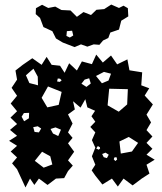

<svg xmlns="http://www.w3.org/2000/svg" viewBox="-20 -795 714 844"><path d="M55 -51 33 -77 55 -103 27 -129 55 -154 20 -176 55 -198 24 -224 55 -250 26 -278 55 -306 27 -340 55 -374 31 -409 55 -445 48 -485 80 -510 122 -539 163 -510 185 -545 207 -510 244 -506 264 -475 284 -517 318 -485 340 -525 384 -513 403 -555 432 -520 468 -551 495 -512 540 -534 549 -486 605 -477 601 -420 636 -407 616 -375 652 -336 624 -291 644 -257 624 -223 650 -195 624 -167 650 -141 624 -115 660 -93 624 -71 637 -32 603 -10 563 20 523 -10 498 25 472 -10 430 16 399 -23 383 -46 399 -71 384 -108 399 -146 384 -179 399 -213 377 -237 399 -260 382 -284 398 -308 364 -323 355 -359 334 -322 301 -350 309 -314 279 -292 299 -252 279 -213 299 -189 279 -165 306 -128 279 -90 300 -67 279 -43 262 -12 226 -10 189 18 151 -10 131 18 112 -10 92 29ZM146 -458 127 -493 94 -464 109 -430 147 -420ZM468 -471 437 -479 402 -461 428 -429 457 -441ZM372 -451 352 -445 338 -427 360 -413 379 -428ZM244 -449 234 -450 231 -437 243 -435 251 -442ZM251 -391 191 -415 163 -365 188 -323 238 -334ZM542 -403 460 -405 453 -332 502 -304 539 -336ZM108 -299 85 -298 75 -282 86 -262 107 -275ZM146 -240 126 -236 132 -215 151 -213 161 -230ZM224 -235 202 -228 213 -208 236 -197 248 -225ZM546 -193 505 -173 511 -120 560 -129 587 -167ZM419 -148 410 -153 403 -142 414 -137 420 -142ZM201 -108 165 -128 133 -88 172 -58 210 -72ZM444 -124 429 -118 436 -104 450 -100 458 -115ZM492 -104 483 -103 480 -95 487 -87 495 -94ZM256 -608 226 -626 210 -658 171 -676 156 -716 137 -733 138 -759 165 -774 192 -760 223 -766 250 -751 290 -749 318 -721 347 -742 380 -729 404 -752 438 -755 469 -775 503 -760 523 -770 542 -759 544 -723 513 -704 503 -665 465 -652 456 -628 433 -617 417 -598 392 -600 364 -590 336 -600 308 -588ZM297 -660 274 -658 272 -637 287 -630 302 -639Z"/></svg>

Font: Rubik Gemstones
Style: Regular
Weight: 400
Designer: Hubert and Fischer, NaN
Foundry: Hubert and Fischer, NaN
Version: Version 2.200